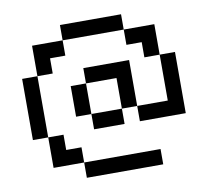

<svg xmlns="http://www.w3.org/2000/svg" viewBox="-86 -895 1072 990"><g transform="rotate(-10 450.0 -400.0)"><path d="M689.9 0H290V-80.1H689.9ZM370.1 -560.1H609.9V-319.8H529.8V-480H370.1ZM529.8 -239.7H370.1V-319.8H529.8ZM370.1 -319.8H290V-480H370.1ZM129.9 -239.7H49.8V-560.1H129.9ZM609.9 -719.7H770V-560.1H689.9V-639.6H609.9ZM850.1 -239.7H609.9V-319.8H770V-560.1H850.1ZM129.9 -560.1V-719.7H290V-639.6H210V-560.1ZM609.9 -719.7H290V-799.8H609.9ZM290 -80.1H129.9V-239.7H210V-159.7H290Z"/></g></svg>

Font: W95FA
Style: Regular
Weight: 400
Designer: FontsArena.com
Foundry: Alina Sava
Version: Version 1.002;Fontself Maker 3.4.0